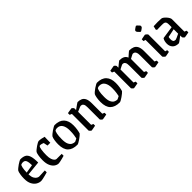

<svg xmlns="http://www.w3.org/2000/svg" viewBox="245 -1808 2972 2972"><g transform="rotate(-45 1730.5 -322.0)"><path d="M356 -26Q332 -19 300 -10.5Q268 -2 241 3.5Q214 9 204 9Q163 9 125 -13.5Q87 -36 62.5 -82.5Q38 -129 38 -201Q38 -251 45 -293Q52 -335 62 -354Q70 -366 90.5 -383.5Q111 -401 135.5 -417.5Q160 -434 181 -445.5Q202 -457 212 -457Q267 -457 301.5 -439Q336 -421 353 -371.5Q370 -322 370 -226L134 -202Q137 -144 154.5 -114Q172 -84 193 -73Q214 -62 227 -62Q233 -62 256.5 -63Q280 -64 308.5 -65.5Q337 -67 356 -67ZM166 -390Q153 -384 144.5 -344Q136 -304 134 -242L273 -265Q273 -326 260 -361.5Q247 -397 204 -397Q196 -397 186.5 -396Q177 -395 166 -390Z M586 9Q552 9 519 -13.5Q486 -36 464.5 -83Q443 -130 443 -203Q443 -253 450 -296Q457 -339 467 -358Q475 -370 495 -386.5Q515 -403 538.5 -419.5Q562 -436 582.5 -446.5Q603 -457 612 -457Q635 -457 665 -451.5Q695 -446 722 -438L719 -310H658L644 -379Q634 -384 615.5 -389.5Q597 -395 582 -395Q573 -395 568 -391Q554 -380 546.5 -331Q539 -282 539 -216Q539 -160 551 -126.5Q563 -93 579.5 -78.5Q596 -64 609 -64H722V-22Q698 -15 669 -7.5Q640 0 617 4.5Q594 9 586 9Z M995 9Q892 9 839.5 -43Q787 -95 787 -207Q787 -252 794 -293.5Q801 -335 811 -354Q819 -366 839.5 -383.5Q860 -401 884.5 -417.5Q909 -434 930 -445.5Q951 -457 960 -457Q1061 -457 1112.5 -402.5Q1164 -348 1164 -247Q1164 -198 1157 -156Q1150 -114 1142 -90Q1134 -80 1114 -63.5Q1094 -47 1069.5 -30Q1045 -13 1024.5 -2Q1004 9 995 9ZM1000 -48Q1004 -49 1016 -55Q1028 -61 1039.5 -67Q1051 -73 1051 -73Q1056 -96 1062 -134Q1068 -172 1068 -234Q1068 -308 1040 -353Q1012 -398 955 -398Q945 -398 935 -396.5Q925 -395 915 -390Q902 -383 892.5 -339Q883 -295 883 -221Q883 -150 901 -112.5Q919 -75 946 -61.5Q973 -48 1000 -48Z M1305 9Q1302 9 1294 2Q1286 -5 1278.5 -13Q1271 -21 1271 -24V-389L1236 -404V-441Q1236 -441 1248.5 -443.5Q1261 -446 1278 -448.5Q1295 -451 1309.5 -453.5Q1324 -456 1327 -456Q1330 -456 1338 -449.5Q1346 -443 1352.5 -435Q1359 -427 1359 -424V-386Q1377 -399 1400 -415.5Q1423 -432 1441 -444.5Q1459 -457 1462 -457Q1507 -457 1539 -442Q1571 -427 1588.5 -390Q1606 -353 1606 -288V-59L1641 -44V-7Q1641 -7 1628.5 -4.5Q1616 -2 1598.5 1Q1581 4 1567 6.5Q1553 9 1550 9Q1547 9 1538.5 2Q1530 -5 1522.5 -13Q1515 -21 1515 -24V-288Q1515 -336 1503.5 -355.5Q1492 -375 1478 -378.5Q1464 -382 1457 -382Q1448 -382 1419.5 -369.5Q1391 -357 1362 -344V-59L1396 -44V-7Q1396 -7 1383.5 -4.5Q1371 -2 1354 1Q1337 4 1322.5 6.5Q1308 9 1305 9Z M1922 9Q1819 9 1766.5 -43Q1714 -95 1714 -207Q1714 -252 1721 -293.5Q1728 -335 1738 -354Q1746 -366 1766.5 -383.5Q1787 -401 1811.5 -417.5Q1836 -434 1857 -445.5Q1878 -457 1887 -457Q1988 -457 2039.5 -402.5Q2091 -348 2091 -247Q2091 -198 2084 -156Q2077 -114 2069 -90Q2061 -80 2041 -63.5Q2021 -47 1996.5 -30Q1972 -13 1951.5 -2Q1931 9 1922 9ZM1927 -48Q1931 -49 1943 -55Q1955 -61 1966.5 -67Q1978 -73 1978 -73Q1983 -96 1989 -134Q1995 -172 1995 -234Q1995 -308 1967 -353Q1939 -398 1882 -398Q1872 -398 1862 -396.5Q1852 -395 1842 -390Q1829 -383 1819.5 -339Q1810 -295 1810 -221Q1810 -150 1828 -112.5Q1846 -75 1873 -61.5Q1900 -48 1927 -48Z M2232 9Q2229 9 2221 2Q2213 -5 2205.5 -13Q2198 -21 2198 -24V-389L2163 -404V-441Q2163 -441 2175.5 -443.5Q2188 -446 2205 -449Q2222 -452 2236.5 -454.5Q2251 -457 2254 -457Q2257 -457 2265 -450Q2273 -443 2279.5 -435Q2286 -427 2286 -424V-386Q2301 -399 2321 -415.5Q2341 -432 2357 -444.5Q2373 -457 2375 -457Q2422 -457 2456.5 -441.5Q2491 -426 2507 -386Q2521 -399 2540 -415.5Q2559 -432 2573.5 -444.5Q2588 -457 2590 -457Q2640 -457 2675.5 -442Q2711 -427 2730 -390Q2749 -353 2749 -288V-59L2783 -44V-7Q2783 -7 2770.5 -4.5Q2758 -2 2741 1Q2724 4 2710 6.5Q2696 9 2693 9Q2690 9 2681.5 2Q2673 -5 2665.5 -13Q2658 -21 2658 -24V-288Q2658 -324 2650.5 -343.5Q2643 -363 2632 -371Q2621 -379 2611 -380.5Q2601 -382 2595 -382Q2592 -382 2580 -376.5Q2568 -371 2554 -363Q2540 -355 2529.5 -349.5Q2519 -344 2519 -344V-59L2553 -44V-7Q2553 -7 2540.5 -4.5Q2528 -2 2511 1Q2494 4 2480 6.5Q2466 9 2463 9Q2460 9 2451.5 2Q2443 -5 2435.5 -13Q2428 -21 2428 -24V-288Q2428 -336 2416.5 -355.5Q2405 -375 2391 -378.5Q2377 -382 2370 -382Q2366 -382 2353.5 -376.5Q2341 -371 2326 -363Q2311 -355 2300 -349.5Q2289 -344 2289 -344V-59L2323 -44V-7Q2323 -7 2310.5 -4.5Q2298 -2 2281 1Q2264 4 2249.5 6.5Q2235 9 2232 9Z M2877 -611Q2878 -614 2891 -624Q2904 -634 2918.5 -643.5Q2933 -653 2936 -653Q2941 -653 2954.5 -641.5Q2968 -630 2979.5 -616Q2991 -602 2990 -596L2986 -576Q2985 -573 2972 -562.5Q2959 -552 2945 -543Q2931 -534 2927 -534Q2922 -534 2909 -546Q2896 -558 2885 -572Q2874 -586 2874 -590ZM2927 9Q2924 9 2914 1Q2904 -7 2895.5 -16Q2887 -25 2887 -28V-393L2852 -404V-441Q2852 -441 2863.5 -443.5Q2875 -446 2891 -449Q2907 -452 2920.5 -454.5Q2934 -457 2937 -457Q2941 -457 2950.5 -449.5Q2960 -442 2968.5 -433Q2977 -424 2977 -419V-54L3012 -44V-7Q3012 -7 3000.5 -4.5Q2989 -2 2973 1Q2957 4 2943.5 6.5Q2930 9 2927 9Z M3215 9Q3145 9 3111.5 -27.5Q3078 -64 3078 -119Q3078 -142 3083.5 -168Q3089 -194 3104 -216L3312 -247V-311Q3312 -344 3299.5 -360Q3287 -376 3261 -378Q3251 -379 3228 -379Q3205 -379 3177 -378.5Q3149 -378 3124 -377L3111 -393L3125 -454Q3178 -457 3216 -457Q3254 -457 3293 -454Q3308 -453 3326.5 -439.5Q3345 -426 3362.5 -406.5Q3380 -387 3391.5 -366.5Q3403 -346 3403 -331V-59L3438 -44V-7Q3407 -1 3380 4Q3353 9 3347 9Q3344 9 3336 2.5Q3328 -4 3321.5 -12Q3315 -20 3315 -24V-62Q3292 -45 3270.5 -28.5Q3249 -12 3233.5 -1.5Q3218 9 3215 9ZM3167 -126Q3167 -97 3177 -81Q3187 -65 3221 -65Q3227 -65 3254 -77.5Q3281 -90 3312 -105V-202L3172 -173Q3167 -151 3167 -126Z"/></g></svg>

Font: Grenze Gotisch
Style: Regular
Weight: 400
Designer: Renata Polastri
Foundry: Omnibus-Type
Version: Version 1.001